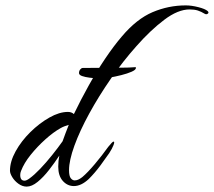

<svg xmlns="http://www.w3.org/2000/svg" viewBox="-20 -681 793 712"><path d="M79 11Q63 11 48.5 0.5Q34 -10 25.5 -24Q17 -38 17 -48Q17 -82 38 -120Q59 -158 92.5 -191Q126 -224 163 -245Q200 -266 232 -266Q245 -266 254 -258Q279 -310 308.5 -363Q338 -416 370 -463.5Q402 -511 432 -546Q487 -611 546 -636Q605 -661 669 -661Q690 -661 715.5 -654.5Q741 -648 750 -640Q753 -637 753 -635Q753 -631 748.5 -629Q744 -627 739 -630Q726 -638 713.5 -642Q701 -646 683 -646Q640 -646 589 -607.5Q538 -569 486 -510Q436 -454 391 -389Q346 -324 311 -260Q276 -196 256 -141Q236 -86 236 -50Q236 -28 242.5 -20Q249 -12 257 -12Q265 -12 272.5 -16Q280 -20 286 -25Q305 -41 332 -73Q359 -105 381 -136Q397 -156 401 -156Q406 -156 401 -143Q396 -130 385 -113Q372 -94 352 -67Q332 -40 309 -17Q281 9 254 9Q230 9 213 -10Q196 -29 196 -63Q196 -85 200 -104Q183 -78 162 -51Q141 -24 119.5 -6.5Q98 11 79 11ZM71 -11Q78 -11 89 -19Q107 -32 129 -55Q151 -78 173 -105.5Q195 -133 212 -157Q217 -172 223 -187Q229 -202 235 -218Q228 -216 220 -213Q212 -210 205 -206Q178 -191 148 -164Q118 -137 93.5 -106.5Q69 -76 58 -47Q55 -40 55 -32Q55 -11 71 -11ZM360 -390Q356 -390 342 -390.5Q328 -391 312 -393Q296 -395 284.5 -399Q273 -403 273 -410Q273 -418 277.5 -423.5Q282 -429 287 -429Q323 -429 359 -429.5Q395 -430 430 -430Q444 -430 457 -430.5Q470 -431 483 -432Q484 -431 484 -429Q484 -422 468 -415Q452 -408 430 -402.5Q408 -397 388 -393.5Q368 -390 360 -390Z"/></svg>

Font: The Nautigal
Style: Bold
Weight: 700
Designer: Robert E. Leuschke
Foundry: Robert E. Leuschke
Version: Version 1.100; ttfautohint (v1.8.3)